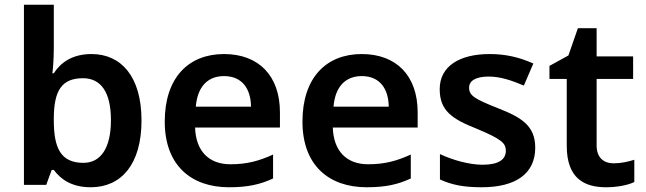

<svg xmlns="http://www.w3.org/2000/svg" viewBox="-20 -831 2724 810"><path d="M207 -631V-811H81V-51H175L198 -114H207C236 -75 282 -41 363 -41C491 -41 577 -137 577 -323C577 -507 492 -603 366 -603C285 -603 236 -567 207 -522H201C204 -544 207 -588 207 -631ZM330 -501C406 -501 448 -442 448 -324C448 -208 406 -144 332 -144C236 -144 207 -207 207 -323V-334C208 -447 239 -501 330 -501Z M925 -603C775 -603 675 -503 675 -318C675 -133 787 -41 946 -41C1026 -41 1078 -53 1132 -78V-179C1073 -152 1022 -138 952 -138C860 -138 806 -195 803 -293H1161V-357C1161 -512 1071 -603 925 -603ZM925 -510C1002 -510 1038 -456 1039 -381H806C813 -466 857 -510 925 -510Z M1506 -603C1356 -603 1256 -503 1256 -318C1256 -133 1368 -41 1527 -41C1607 -41 1659 -53 1713 -78V-179C1654 -152 1603 -138 1533 -138C1441 -138 1387 -195 1384 -293H1742V-357C1742 -512 1652 -603 1506 -603ZM1506 -510C1583 -510 1619 -456 1620 -381H1387C1394 -466 1438 -510 1506 -510Z M2238 -208C2238 -301 2179 -336 2082 -374C1984 -413 1959 -427 1959 -461C1959 -491 1988 -508 2042 -508C2092 -508 2140 -491 2190 -470L2230 -563C2170 -590 2112 -603 2046 -603C1919 -603 1835 -552 1835 -455C1835 -364 1887 -329 1991 -288C2096 -244 2114 -227 2114 -195C2114 -159 2085 -136 2016 -136C1959 -136 1889 -156 1836 -181V-74C1886 -51 1936 -41 2012 -41C2157 -41 2238 -99 2238 -208Z M2569 -142C2527 -142 2497 -166 2497 -217V-498H2651V-593H2497V-712H2418L2378 -597L2298 -553V-498H2371V-216C2371 -79 2444 -41 2537 -41C2584 -41 2629 -50 2656 -63V-157C2631 -149 2600 -142 2569 -142Z"/></svg>

Font: Noto Sans Tamil UI SemiBold
Style: Regular
Weight: 600
Designer: Jelle Bosma - Monotype Design Team
Foundry: Monotype Imaging Inc.
Version: Version 2.004